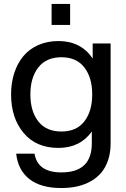

<svg xmlns="http://www.w3.org/2000/svg" viewBox="-20 -740 640 972"><path d="M290 211.9Q186 211.9 128.4 166.3Q70.8 120.6 62 38.1H154.8Q170.4 132.8 291 132.8Q444.8 132.8 444.8 -14.2V-74.2Q385.3 8.8 275.9 8.8Q163.1 8.8 99.6 -66.9Q36.1 -142.6 36.1 -262.2Q36.1 -320.3 52 -369.6Q67.9 -418.9 97.7 -455.1Q127.4 -491.2 173.3 -511.7Q219.2 -532.2 275.9 -532.2Q389.6 -532.2 449.2 -443.8V-520H540V-14.2Q540 32.7 527.3 70.6Q514.6 108.4 492.4 134.5Q470.2 160.6 438.5 178.2Q406.7 195.8 369.9 203.9Q333 211.9 290 211.9ZM133.8 -262.2Q133.8 -176.8 173.8 -125.5Q213.9 -74.2 291 -74.2Q367.2 -74.2 407 -125.5Q446.8 -176.8 446.8 -262.2Q446.8 -347.2 407 -398.7Q367.2 -450.2 291 -450.2Q214.4 -450.2 174.1 -398.7Q133.8 -347.2 133.8 -262.2ZM241.2 -613.8V-720.2H335V-613.8Z"/></svg>

Font: Aspekta 450
Style: Regular
Weight: 450
Designer: Ivo Dolenc
Version: Version 2.000